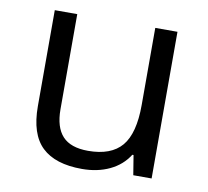

<svg xmlns="http://www.w3.org/2000/svg" viewBox="-66 -607 746 690"><g transform="rotate(10 307.0 -262.5)"><path d="M162.1 -535.2V-188Q162.1 -122.6 191.9 -90.3Q221.7 -58.1 285.2 -58.1Q369.1 -58.1 408 -104Q446.8 -149.9 446.8 -253.9V-535.2H527.8V0H460.9L449.2 -71.8H444.8Q419.9 -32.2 375.7 -11.2Q331.5 9.8 274.9 9.8Q177.2 9.8 128.7 -36.6Q80.1 -83 80.1 -185.1V-535.2Z"/></g></svg>

Font: f01525491
Style: Regular
Weight: 400
Foundry: Ascender Corporation
Version: Version 1.10